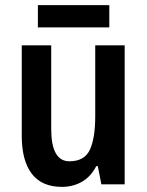

<svg xmlns="http://www.w3.org/2000/svg" viewBox="-20 -813 574 750"><path d="M467 -636V-93H376L362 -164H356Q335 -123 300 -103Q265 -83 222 -83Q143 -83 104 -134.5Q65 -186 65 -282V-636H180V-310Q180 -183 251 -183Q310 -183 331 -228Q352 -273 352 -359V-636ZM407 -793V-706H128V-793Z"/></svg>

Font: Noto Sans Kannada UI Condensed SemiBold
Style: Regular
Weight: 600
Width: 3
Designer: Jelle Bosma - Monotype Design Team
Foundry: Monotype Imaging Inc.
Version: Version 2.005; ttfautohint (v1.8.4.7-5d5b)